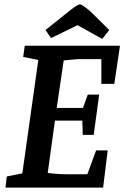

<svg xmlns="http://www.w3.org/2000/svg" viewBox="-20 -857 570 877"><path d="M5 0 11 -51 82 -65 155 -583 86 -597 93 -648H528L502 -474H443V-587H336L271 -581L239 -364H359L381 -425H433L408 -241H358L356 -306H231L198 -67Q220 -64 242.5 -62.5Q265 -61 282 -61H379L419 -170H472L451 0ZM447 -679 334 -742 213 -683 188 -720 273 -788Q295 -806 309 -816.5Q323 -827 332 -832Q341 -837 345 -837Q350 -837 360 -830.5Q370 -824 381.5 -814.5Q393 -805 403 -795L479 -720Z"/></svg>

Font: Faustina Light SemiBold
Style: Italic
Weight: 600
Italic angle: -8°
Version: Version 1.200